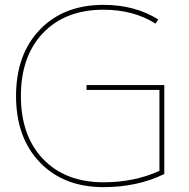

<svg xmlns="http://www.w3.org/2000/svg" viewBox="-20 -760 777 790"><path d="M656 -44Q545 10 406 10Q242 10 144 -92Q46 -194 46 -365Q46 -536 144 -638Q242 -740 406 -740Q535 -740 631 -680L620 -663Q529 -720 406 -720Q249 -720 157.5 -624.5Q66 -529 66 -365Q66 -201 157.5 -105.5Q249 -10 406 -10Q533 -10 636 -57V-390H336V-410H656Z"/></svg>

Font: M PLUS 1p Thin
Style: Regular
Weight: 250
Version: Version 1.062